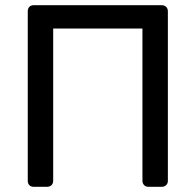

<svg xmlns="http://www.w3.org/2000/svg" viewBox="-20 -720 754 740"><path d="M110 0Q99 0 93 -6.5Q87 -13 87 -23V-676Q87 -687 93 -693.5Q99 -700 110 -700H603Q614 -700 620.5 -693.5Q627 -687 627 -676V-23Q627 -13 620.5 -6.5Q614 0 603 0H552Q542 0 535.5 -6.5Q529 -13 529 -23V-610H185V-23Q185 -13 178.5 -6.5Q172 0 161 0Z"/></svg>

Font: Rubik Light
Style: Regular
Weight: 400
Version: Version 2.101